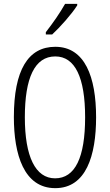

<svg xmlns="http://www.w3.org/2000/svg" viewBox="-20 -967 571 997"><path d="M381 -939V-947H318C290 -898 259 -853 218 -800V-788H251C291 -825 352 -893 381 -939ZM479 -358C479 -567 421 -724 267 -724C126 -724 52 -603 52 -359C52 -165 104 10 267 10C427 10 479 -159 479 -358ZM109 -358C109 -562 160 -674 267 -674C370 -674 422 -564 422 -358C422 -149 370 -41 266 -41C164 -41 109 -154 109 -358Z"/></svg>

Font: Noto Sans Gujarati ExtraCondensed Light
Style: Regular
Weight: 300
Width: 2
Designer: Jelle Bosma - Monotype Design Team, Universal Thirst
Foundry: Monotype Imaging Inc.
Version: Version 2.106